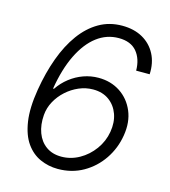

<svg xmlns="http://www.w3.org/2000/svg" viewBox="-111 -826 818 925"><g transform="rotate(15 298.0 -363.5)"><path d="M262.2 9.8Q215.3 9.8 173.8 -8.8Q132.3 -27.3 103.8 -67.6Q75.2 -107.9 65.2 -173.6Q55.2 -239.3 70.8 -333.5Q85.4 -421.9 112.5 -495.8Q139.6 -569.8 179 -623.8Q218.3 -677.7 269.8 -707.5Q321.3 -737.3 384.8 -737.3Q444.3 -737.3 487.1 -713.1Q529.8 -689 552.5 -645.8Q575.2 -602.5 572.3 -545.4H504.9Q504.4 -603.5 474.4 -639.4Q444.3 -675.3 384.3 -675.3Q324.2 -675.3 275.4 -638.2Q226.6 -601.1 191.9 -530.3Q157.2 -459.5 140.6 -358.4H145Q167.5 -391.6 198.2 -415.5Q229 -439.5 265.1 -452.4Q301.3 -465.3 339.8 -465.3Q401.4 -465.3 448 -434.6Q494.6 -403.8 517.1 -350.3Q539.6 -296.9 528.3 -228.5Q517.6 -162.6 481 -108.4Q444.3 -54.2 388.2 -22.2Q332 9.8 262.2 9.8ZM263.2 -51.8Q310.1 -51.8 352.3 -75.4Q394.5 -99.1 423.8 -139.4Q453.1 -179.7 461.4 -228.5Q469.7 -277.3 455.6 -317.1Q441.4 -356.9 408.9 -380.6Q376.5 -404.3 329.1 -404.3Q292.5 -404.3 258.5 -389.6Q224.6 -375 196.8 -349.9Q168.9 -324.7 151.4 -292.5Q133.8 -260.3 130.9 -224.1Q127 -174.3 141.6 -135.3Q156.2 -96.2 187.3 -74Q218.3 -51.8 263.2 -51.8Z"/></g></svg>

Font: Inter 16pt Light
Style: Italic
Weight: 300
Italic angle: -9.3988°
Version: Version 4.001;git-66647c0bb